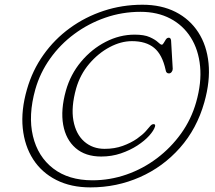

<svg xmlns="http://www.w3.org/2000/svg" viewBox="-20 -758 910 812"><path d="M362.5 34.5Q280 34.5 218.2 3.2Q156.5 -28 120.2 -84.2Q84 -140.5 76.2 -216Q68.5 -291.5 94 -380Q117 -460.5 163.8 -526.2Q210.5 -592 275.5 -639.2Q340.5 -686.5 418.5 -712.2Q496.5 -738 582.5 -738Q662.5 -738 722.5 -707.5Q782.5 -677 818.5 -621.5Q854.5 -566 862 -490.5Q869.5 -415 844 -325Q812.5 -213.5 741 -132.8Q669.5 -52 571.5 -8.8Q473.5 34.5 362.5 34.5ZM371 4.5Q445 4.5 514.8 -19.8Q584.5 -44 643.5 -88.5Q702.5 -133 745.8 -193.2Q789 -253.5 809.5 -325.5Q833 -408 826.2 -477.8Q819.5 -547.5 787 -599.2Q754.5 -651 700.2 -679.5Q646 -708 574 -708Q496.5 -708 425.2 -683.2Q354 -658.5 294.2 -614.2Q234.5 -570 192 -510.2Q149.5 -450.5 129.5 -380.5Q98.5 -270 119.2 -182.8Q140 -95.5 205 -45.5Q270 4.5 371 4.5ZM635.5 -222.5Q630.5 -206 611 -184.2Q591.5 -162.5 560.8 -142.5Q530 -122.5 491 -109.2Q452 -96 408 -96Q341 -96 299.8 -131.8Q258.5 -167.5 247.2 -230.2Q236 -293 258.5 -374Q278 -443.5 322.8 -497Q367.5 -550.5 426.8 -581Q486 -611.5 549.5 -611.5Q590 -611.5 613.2 -601Q636.5 -590.5 647.8 -579.8Q659 -569 664 -569Q668.5 -569 672.5 -576.5Q676.5 -584 681.5 -591.2Q686.5 -598.5 694 -598.5Q702 -598.5 703.5 -587L710.5 -467Q710.5 -459.5 705.8 -453.5Q701 -447.5 694.5 -447.5Q682.5 -447.5 680.5 -462Q666.5 -527 632 -555.5Q597.5 -584 538 -584Q491.5 -584 443.5 -558.5Q395.5 -533 357.2 -488Q319 -443 302 -384Q280 -305 290.5 -247.8Q301 -190.5 336.2 -159.5Q371.5 -128.5 422.5 -128.5Q464.5 -128.5 499 -141Q533.5 -153.5 559.5 -171.5Q584 -189 596.2 -202.8Q608.5 -216.5 615.2 -224.8Q622 -233 629.5 -233Q638.5 -233 635.5 -222.5Z"/></svg>

Font: Fraunces 9pt S100 Thin
Style: Italic
Weight: 100
Italic angle: -16°
Version: Version 1.000; ttfautohint (v1.8.3)